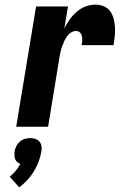

<svg xmlns="http://www.w3.org/2000/svg" viewBox="-20 -548 540 830"><path d="M50 0 136 -520H274L258 -425Q268 -445 281.5 -464Q295 -483 312.5 -498Q330 -513 351 -520.5Q372 -528 393 -528Q412 -528 429.5 -520.5Q447 -513 457 -498.5Q467 -484 471.5 -466Q476 -448 477 -429.5Q478 -411 476 -391.5Q474 -372 471 -353H333Q335 -363 335.5 -372.5Q336 -382 334 -391.5Q332 -401 325.5 -407.5Q319 -414 309 -414Q297 -414 286.5 -407Q276 -400 269 -390Q262 -380 257 -368.5Q252 -357 248 -346Q244 -335 241.5 -323.5Q239 -312 237 -300L188 0ZM63 262 22 216Q36 205 47.5 191Q59 177 68 161Q61 158 54.5 152.5Q48 147 45.5 140Q43 133 42.5 124.5Q42 116 43 107Q45 95 50.5 84Q56 73 65.5 64.5Q75 56 87 52.5Q99 49 111 49Q123 49 133 52.5Q143 56 150.5 64.5Q158 73 159.5 84Q161 95 159 107Q155 129 147 150.5Q139 172 127 192Q115 212 99 229.5Q83 247 63 262Z"/></svg>

Font: Iosevka Heavy Oblique
Style: Regular
Weight: 900
Italic angle: -9°
Monospace: yes
Designer: Belleve Invis
Foundry: Belleve Invis
Version: Version 32.5.0; ttfautohint (v1.8.4)